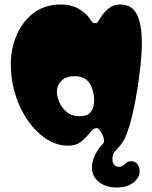

<svg xmlns="http://www.w3.org/2000/svg" viewBox="-20 -634 674 854"><path d="M28 -352Q29 -422 55.5 -481.5Q82 -541 131.5 -577.5Q181 -614 250 -614Q300 -614 335 -592Q351 -582 362 -571.5Q373 -561 380 -550Q386 -541 390.5 -536Q395 -531 403 -531Q411 -531 415 -536.5Q419 -542 423 -549Q440 -578 462.5 -596Q485 -614 515 -614Q567 -614 589 -569.5Q611 -525 611 -442Q611 -399 605.5 -347.5Q600 -296 592 -244.5Q584 -193 574.5 -148.5Q565 -104 556 -75Q542 -31 532.5 -13.5Q523 4 509 20Q500 30 490 41Q480 52 480 75Q480 89 488 98.5Q496 108 508 108Q521 108 528.5 101.5Q536 95 543.5 89Q551 83 565 83Q580 83 590.5 95.5Q601 108 601 128Q601 156 573.5 178Q546 200 499 200Q451 200 420 175.5Q389 151 389 111Q389 84 403 55Q417 26 438 5Q443 0 443 -9Q443 -16 438 -29Q433 -42 425.5 -53Q418 -64 410 -64Q400 -64 394.5 -58.5Q389 -53 384 -48Q359 -18 338.5 -2Q318 14 283 14Q234 14 188.5 -14.5Q143 -43 106.5 -94Q70 -145 49 -211Q28 -277 28 -352ZM334 -117Q366 -117 380 -131.5Q394 -146 397 -168Q400 -190 397 -211Q385 -295 313 -295Q273 -295 253 -274.5Q233 -254 233 -227Q233 -207 243.5 -181Q254 -155 276.5 -136Q299 -117 334 -117Z"/></svg>

Font: Matemasie
Style: Regular
Weight: 400
Designer: Adam Yeo
Version: Version 1.001; ttfautohint (v1.8.4.7-5d5b)